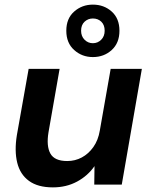

<svg xmlns="http://www.w3.org/2000/svg" viewBox="-20 -799 657 831"><path d="M209 12Q144 12 105.5 -16Q67 -44 54.5 -95Q42 -146 53 -214L104 -501H238L190 -227Q180 -167 198 -134.5Q216 -102 271 -102Q305 -102 334 -117.5Q363 -133 384 -162.5Q405 -192 412 -234L459 -501H594L507 0H388L389 -80Q360 -38 313.5 -13Q267 12 209 12ZM382 -552Q335 -552 301 -582.5Q267 -613 267 -666Q267 -719 301 -749Q335 -779 382 -779Q430 -779 463.5 -749Q497 -719 497 -666Q497 -613 463.5 -582.5Q430 -552 382 -552ZM382 -612Q403 -612 418 -627Q433 -642 433 -666Q433 -691 418.5 -705Q404 -719 382 -719Q361 -719 346 -705Q331 -691 331 -666Q331 -642 346 -627Q361 -612 382 -612Z"/></svg>

Font: DM Sans 18pt
Style: Bold Italic
Weight: 700
Italic angle: -10°
Designer: Colophon Foundry, Jonny Pinhorn
Foundry: Colophon Foundry
Version: Version 4.004;gftools[0.9.30]